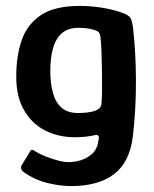

<svg xmlns="http://www.w3.org/2000/svg" viewBox="-20 -498 522 649"><path d="M35 -242Q35 -309 53.5 -362.5Q72 -416 118.5 -447Q165 -478 250 -478Q289 -478 327.5 -471.5Q366 -465 395 -454Q417 -446 422 -435.5Q427 -425 430 -401Q439 -322 439.5 -226.5Q440 -131 429 -36Q418 51 365 91Q312 131 220 131Q183 131 140 120.5Q97 110 59 83Q54 79 51.5 73Q49 67 53 61Q57 55 65.5 40.5Q74 26 78 20Q83 9 87.5 8.5Q92 8 100 14Q112 22 132 30Q152 38 174 44Q196 50 212 50Q232 50 253.5 43.5Q275 37 292 21.5Q309 6 313 -24Q313 -25 313.5 -26.5Q314 -28 314 -29Q315 -36 312 -39.5Q309 -43 299 -41Q288 -38 269.5 -36Q251 -34 234 -34Q178 -34 132.5 -57Q87 -80 60.5 -127Q34 -174 35 -242ZM150 -259Q150 -218 158.5 -185.5Q167 -153 187.5 -134.5Q208 -116 244 -116Q261 -116 277 -118Q293 -120 305 -125Q322 -132 323 -148Q325 -170 325 -201Q325 -232 324.5 -264.5Q324 -297 323 -324.5Q322 -352 320 -368Q320 -374 317.5 -382Q315 -390 308 -393Q298 -398 282 -401Q266 -404 246 -404Q210 -404 189 -385.5Q168 -367 159 -334.5Q150 -302 150 -259Z"/></svg>

Font: Glory Thin SemiBold
Style: Regular
Weight: 600
Version: Version 1.011